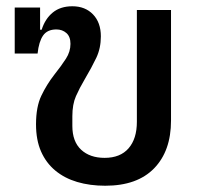

<svg xmlns="http://www.w3.org/2000/svg" viewBox="-20 -581 639 613"><path d="M316 12Q267 12 226.5 0Q186 -12 156.5 -36.5Q127 -61 111 -97.5Q95 -134 95 -184Q95 -240 112 -275.5Q129 -311 153 -342Q176 -371 190.5 -393.5Q205 -416 205 -441Q205 -464 192 -475.5Q179 -487 160 -487Q131 -487 117.5 -467.5Q104 -448 100 -410H27V-557H108V-486H113Q124 -521 148.5 -541Q173 -561 211 -561Q252 -561 277 -535Q302 -509 302 -465Q302 -427 287.5 -396.5Q273 -366 250 -327Q234 -300 222.5 -274Q211 -248 211 -210V-179Q211 -129 239 -103Q267 -77 314 -77Q364 -77 390.5 -107.5Q417 -138 417 -192V-549H526V-196Q526 -99 472 -43.5Q418 12 316 12Z"/></svg>

Font: IBM Plex Sans Thai Medium
Style: Regular
Weight: 500
Designer: Mike Abbink, Paul van der Laan, Pieter van Rosmalen, Ben Mitchell, Mark Frömberg
Foundry: Bold Monday
Version: Version 1.1